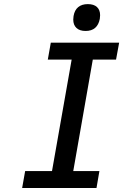

<svg xmlns="http://www.w3.org/2000/svg" viewBox="-20 -938 640 958"><path d="M105.5 -84.5H239.5L337.5 -640.5H218.5L233.5 -725H574.5L559 -640.5H443L345.5 -84.5H476L461.5 0H90.5ZM345.5 -840.5Q345.5 -849 347 -858Q352 -887.5 370.2 -902.5Q388.5 -917.5 418 -917.5Q448 -917.5 463.8 -903Q479.5 -888.5 479.5 -862Q479.5 -854 478 -844Q472.5 -814.5 454.8 -799Q437 -783.5 407 -783.5Q377.5 -783.5 361.5 -798.5Q345.5 -813.5 345.5 -840.5Z"/></svg>

Font: JuliaMono Medium
Style: Italic
Weight: 500
Italic angle: -9°
Monospace: yes
Designer: cormullion
Foundry: corm
Version: Version 0.054; ttfautohint (v1.8.4)